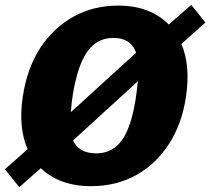

<svg xmlns="http://www.w3.org/2000/svg" viewBox="-30 -756 865 790"><path d="M49.5 14 -10 -59.5 83.5 -142Q64.5 -185.5 59.2 -240.2Q54 -295 64 -359.5Q81 -474 135.2 -557.8Q189.5 -641.5 272 -687.2Q354.5 -733 456 -733Q523.5 -733 575.8 -712.8Q628 -692.5 664.5 -655L757 -736L815 -663.5L716.5 -575Q754 -487 735.5 -360Q719 -246.5 665.2 -163.5Q611.5 -80.5 529.5 -35.2Q447.5 10 345.5 10Q278.5 10 226.5 -9.2Q174.5 -28.5 138 -64ZM261.5 -294.5 530 -539Q509 -600 436.5 -600Q380 -600 342.5 -559.8Q305 -519.5 283.5 -433.5Q267 -371.5 261.5 -294.5ZM366 -125Q419 -125 454.5 -159.2Q490 -193.5 511 -268Q520.5 -301.5 526.8 -339.5Q533 -377.5 537 -421.5L270.5 -178Q295 -125 366 -125Z"/></svg>

Font: Public Sans ExtraBold
Style: Italic
Weight: 800
Italic angle: -8°
Designer: The Public Sans project authors (U.S. Web Design System). Libre Franklin designed by Pablo Impallari and Rodrigo Fuenzal
Version: Version 1.007; ttfautohint (v1.8.1) -l 8 -r 50 -G 200 -x 14 